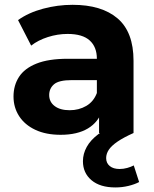

<svg xmlns="http://www.w3.org/2000/svg" viewBox="-20 -566 657 817"><path d="M401.5 0V-104.8L392.2 -128.4V-316.1Q392.2 -366.3 361.6 -393.9Q331.1 -421.6 267.6 -421.6Q225.2 -421.6 183.6 -408.3Q142 -395 112.6 -371.9L56.8 -480.5Q101.2 -512.3 163.1 -528.9Q225 -545.5 289 -545.5Q412.5 -545.5 480.3 -487.7Q548.2 -429.8 548.2 -307.3V0ZM238.1 7.6Q175.3 7.6 130.3 -13.6Q85.3 -34.8 61.4 -71.8Q37.5 -108.8 37.5 -155.2Q37.5 -202.7 60.9 -238.8Q84.2 -274.9 135.2 -295.4Q186.2 -315.9 268.2 -315.9H410.5V-225.1H285.5Q230.2 -225.1 209.7 -207.2Q189.3 -189.4 189.3 -161.6Q189.3 -132.3 212.6 -114.7Q235.8 -97 276.5 -97Q315.8 -97 347.1 -115.3Q378.3 -133.5 392.2 -170.2L415.7 -97.7Q399.1 -46.4 354.1 -19.4Q309.1 7.6 238.1 7.6ZM471 231.6Q405.7 231.6 369.3 200.8Q332.9 170 332.9 120Q332.9 88.4 349.1 59.1Q365.3 29.7 399.5 4.1Q433.7 -21.5 486.1 -40.6L548.2 0Q505.8 19 480.2 36.5Q454.6 54 443.1 71.1Q431.7 88.2 431.7 106.7Q431.7 127.9 447 140.5Q462.2 153.1 489 153.1Q505.4 153.1 521.5 148.6Q537.6 144.1 549.2 137.9L572 208.6Q553.3 218.6 526.4 225.1Q499.4 231.6 471 231.6Z"/></svg>

Font: Montserrat Thin
Style: Regular
Weight: 100
Designer: Julieta Ulanovsky
Foundry: Julieta Ulanovsky
Version: Version 9.000